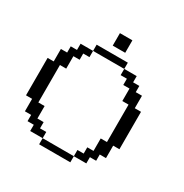

<svg xmlns="http://www.w3.org/2000/svg" viewBox="-117 -557 624 651"><g transform="rotate(30 195.0 -231.5)"><path d="M121.6 0V-23.9H243.7V0ZM72.8 -23.9V-48.3H48.3V-72.8H23.9V-121.6H0V-268.1H23.9V-316.9H48.3V-341.3H72.8V-365.7H121.6V-341.3H97.2V-316.9H72.8V-268.1H48.3V-121.6H72.8V-72.8H97.2V-48.3H121.6V-23.9ZM243.7 -23.9V-48.3H268.1V-72.8H292.5V-121.6H316.9V-268.1H292.5V-316.9H268.1V-341.3H243.7V-365.7H292.5V-341.3H316.9V-316.9H341.3V-268.1H365.7V-121.6H341.3V-72.8H316.9V-48.3H292.5V-23.9ZM121.6 -365.7V-390.1H243.7V-365.7ZM170.4 -414.6V-463.4H219.2V-414.6Z"/></g></svg>

Font: FS Mondwest Regular
Style: Regular
Weight: 400
Designer: NZWStudios2024
Foundry: https://fontstruct.com
Version: Version 1.0